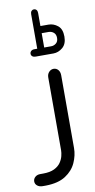

<svg xmlns="http://www.w3.org/2000/svg" viewBox="-192 -736 471 951"><g transform="rotate(-10 44.0 -260.0)"><path d="M34 -500V-674Q34 -684 39 -689.5Q44 -695 51 -695Q59 -695 64 -689.5Q69 -684 69 -674V-608H109Q135 -608 156 -591Q177 -574 177 -536Q177 -499 155.5 -481Q134 -463 109 -463H19Q9 -463 3 -468Q-3 -473 -3 -481Q-3 -489 3 -494.5Q9 -500 19 -500ZM69 -572V-500H104Q118 -500 129 -509Q140 -518 140 -536Q140 -554 129 -563Q118 -572 104 -572ZM-41 175H-57Q-74 175 -84.5 166.5Q-95 158 -95 145Q-95 132 -85 123Q-75 114 -59 114H-45Q-10 114 11.5 103.5Q33 93 44 77Q55 61 59 44.5Q63 28 63 16V-350Q63 -367 73 -377.5Q83 -388 96 -388Q110 -388 119 -377.5Q128 -367 128 -350V16Q128 53 111.5 89.5Q95 126 58 150Q21 174 -41 175Z"/></g></svg>

Font: Beiruti
Style: Regular
Weight: 400
Version: Version 1.00